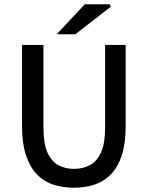

<svg xmlns="http://www.w3.org/2000/svg" viewBox="-20 -865 690 897"><path d="M325 12Q272 12 227.5 -3Q183 -18 151 -52Q119 -86 101 -141Q83 -196 83 -274V-655H183V-269Q183 -195 201.5 -153Q220 -111 252.5 -93.5Q285 -76 325 -76Q367 -76 400 -93.5Q433 -111 452 -153Q471 -195 471 -269V-655H567V-274Q567 -196 549.5 -141Q532 -86 499.5 -52Q467 -18 423 -3Q379 12 325 12ZM245 -705 376 -845H493L498 -834L332 -705Z"/></svg>

Font: Source Sans 3 ExtraLight Medium
Style: Regular
Weight: 500
Version: Version 3.052;hotconv 1.1.0;makeotfexe 2.6.0